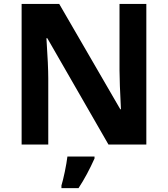

<svg xmlns="http://www.w3.org/2000/svg" viewBox="-20 -734 853 975"><path d="M723.1 -713.9H586.9V-376C586.9 -337.4 589.4 -272 594.2 -179.2H590.8L280.8 -713.9H89.8V0H225.1V-335.9C225.1 -376.5 222.2 -444.8 215.8 -540H220.2L530.8 0H723.1ZM292 221.2H378.9C408.7 175.8 435.5 125.5 460 70.8V61H322.3C319.8 82 315.4 107.4 309.1 138.2C302.7 168.9 296.9 191.9 292 208Z"/></svg>

Font: Noto Reveo Sans
Style: Bold
Weight: 700
Designer: Monotype Design team
Foundry: Monotype Imaging Inc.
Version: Version 1.04